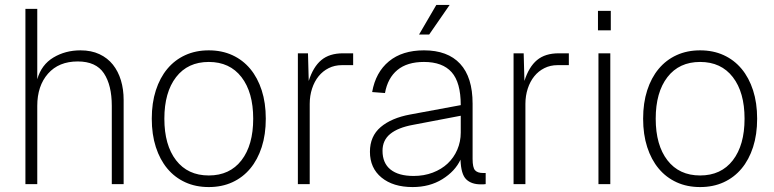

<svg xmlns="http://www.w3.org/2000/svg" viewBox="-20 -746 3137 778"><path d="M83 0V-710H131V-425Q148 -484 196.5 -513Q245 -542 306 -542Q350 -542 383 -526.5Q416 -511 437.5 -484Q459 -457 470 -420.5Q481 -384 481 -341V0H433V-317Q433 -401 401 -449Q369 -497 295 -497Q218 -497 174.5 -447.5Q131 -398 131 -317V0Z M826 12Q773 12 730.5 -7.5Q688 -27 658 -63Q628 -99 611.5 -150Q595 -201 595 -265Q595 -329 611.5 -380Q628 -431 658 -467Q688 -503 730.5 -522.5Q773 -542 826 -542Q879 -542 921.5 -522.5Q964 -503 994 -467Q1024 -431 1040.5 -380Q1057 -329 1057 -265Q1057 -201 1040.5 -150Q1024 -99 994 -63Q964 -27 921.5 -7.5Q879 12 826 12ZM826 -35Q911 -35 958.5 -96.5Q1006 -158 1006 -265Q1006 -372 958.5 -433.5Q911 -495 826 -495Q741 -495 693.5 -433.5Q646 -372 646 -265Q646 -158 693.5 -96.5Q741 -35 826 -35Z M1187 0V-530H1228L1231 -418Q1249 -475 1282 -502.5Q1315 -530 1370 -530H1411V-482H1365Q1336 -482 1312 -470Q1288 -458 1271 -437Q1254 -416 1244.5 -387Q1235 -358 1235 -325V0Z M1652 12Q1573 12 1526 -26.5Q1479 -65 1479 -131Q1479 -194 1522.5 -231Q1566 -268 1642 -282L1847 -320Q1847 -412 1810 -453.5Q1773 -495 1698 -495Q1630 -495 1590.5 -462.5Q1551 -430 1540 -369L1488 -373Q1502 -453 1556 -497.5Q1610 -542 1698 -542Q1794 -542 1844.5 -487.5Q1895 -433 1895 -326V-102Q1895 -67 1905 -56Q1915 -45 1937 -45H1948V0Q1943 1 1938 1Q1933 1 1928 1Q1890 1 1869 -19.5Q1848 -40 1846 -99Q1824 -52 1772.5 -20Q1721 12 1652 12ZM1656 -33Q1698 -33 1733.5 -46.5Q1769 -60 1794 -83.5Q1819 -107 1833 -139.5Q1847 -172 1847 -209V-277L1653 -240Q1593 -229 1561.5 -203.5Q1530 -178 1530 -135Q1530 -85 1562.5 -59Q1595 -33 1656 -33ZM1678 -606 1748 -726H1802L1719 -606Z M2061 0V-530H2102L2105 -418Q2123 -475 2156 -502.5Q2189 -530 2244 -530H2285V-482H2239Q2210 -482 2186 -470Q2162 -458 2145 -437Q2128 -416 2118.5 -387Q2109 -358 2109 -325V0Z M2405 0V-530H2453V0ZM2403 -623V-702H2455V-623Z M2817 12Q2764 12 2721.5 -7.5Q2679 -27 2649 -63Q2619 -99 2602.5 -150Q2586 -201 2586 -265Q2586 -329 2602.5 -380Q2619 -431 2649 -467Q2679 -503 2721.5 -522.5Q2764 -542 2817 -542Q2870 -542 2912.5 -522.5Q2955 -503 2985 -467Q3015 -431 3031.5 -380Q3048 -329 3048 -265Q3048 -201 3031.5 -150Q3015 -99 2985 -63Q2955 -27 2912.5 -7.5Q2870 12 2817 12ZM2817 -35Q2902 -35 2949.5 -96.5Q2997 -158 2997 -265Q2997 -372 2949.5 -433.5Q2902 -495 2817 -495Q2732 -495 2684.5 -433.5Q2637 -372 2637 -265Q2637 -158 2684.5 -96.5Q2732 -35 2817 -35Z"/></svg>

Font: Geist ExtLt
Style: Regular
Weight: 400
Designer: Basement.studio, Andrés Briganti, Mateo Zaragoza
Foundry: Basement.studio, Vercel, Andrés Briganti, Guido Ferreyra, Mateo Zaragoza
Version: Version 1.401